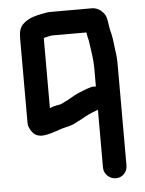

<svg xmlns="http://www.w3.org/2000/svg" viewBox="-51 -538 579 765"><g transform="rotate(-5 239.0 -155.5)"><path d="M144 -115V-395L148 -397C160 -399 169 -403 180 -403H315C316 -393 320 -378 322 -369L324 -355C328 -327 334 -292 334 -259V-185C326 -186 318 -186 310 -183C293 -178 279 -172 262 -165C242 -157 224 -143 205 -135C197 -131 188 -125 177 -125C167 -123 154 -120 144 -115ZM382 186C408 186 428 165 428 139V-259C428 -285 427 -302 423 -325C420 -356 417 -379 410 -405C406 -423 405 -442 400 -458C393 -477 371 -497 346 -497H180C171 -497 163 -496 155 -494L143 -492C119 -487 96 -481 79 -468C56 -452 50 -435 50 -401V-64C50 -53 54 -42 64 -28C89 7 137 -15 171 -25C189 -33 213 -35 231 -43L247 -51C261 -58 269 -62 283 -70C298 -79 317 -85 333 -92H334V139C334 165 356 186 382 186Z"/></g></svg>

Font: Electronic
Style: ExBlk
Weight: 900
Version: Version 1.011